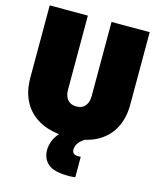

<svg xmlns="http://www.w3.org/2000/svg" viewBox="-133 -791 917 1113"><g transform="rotate(15 325.0 -234.5)"><path d="M326 12Q229 12 162 -21Q95 -54 60 -116Q25 -178 25 -263V-698H254V-253Q254 -228 262.5 -209.5Q271 -191 287 -181.5Q303 -172 325 -172Q348 -172 363.5 -181.5Q379 -191 387.5 -209.5Q396 -228 396 -253V-698H625V-263Q625 -178 590 -116Q555 -54 488.5 -21Q422 12 326 12ZM426 226Q416 227 406.5 228Q397 229 389 229Q298 229 262.5 198Q227 167 227 115Q227 92 236 65.5Q245 39 267 12.5Q289 -14 327 -37L426 0Q395 20 384.5 38Q374 56 374 73Q374 89 383.5 96.5Q393 104 409 104Q414 104 418 104Q422 104 426 103Z"/></g></svg>

Font: Azeret Mono Thin Black
Style: Regular
Weight: 900
Version: Version 1.002